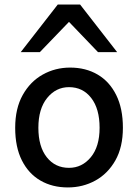

<svg xmlns="http://www.w3.org/2000/svg" viewBox="-20 -801 599 833"><path d="M45.9 -246.6Q45.9 -330.6 78.6 -388.9Q111.3 -447.3 165.5 -477.5Q219.7 -507.8 284.2 -507.8Q352.1 -507.8 403.6 -477.5Q455.1 -447.3 484.1 -388.9Q513.2 -330.6 513.2 -246.6Q513.2 -162.6 480.5 -105Q447.8 -47.4 393.6 -17.6Q339.4 12.2 274.4 12.2Q207 12.2 155.5 -17.6Q104 -47.4 75 -105Q45.9 -162.6 45.9 -246.6ZM146.5 -246.6Q146.5 -165 182.9 -118.9Q219.2 -72.8 279.3 -72.8Q335.9 -72.8 374 -118.9Q412.1 -165 412.1 -246.6Q412.1 -329.1 375.7 -376Q339.4 -422.9 279.3 -422.9Q222.7 -422.9 184.6 -376Q146.5 -329.1 146.5 -246.6ZM152.8 -574.7H69.8L230.5 -781.2H327.6L488.3 -574.7H405.3L279.3 -706.1Z"/></svg>

Font: Kanchenjunga Medium
Style: Regular
Weight: 500
Version: Version 2.001